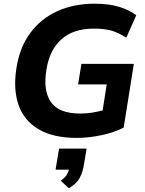

<svg xmlns="http://www.w3.org/2000/svg" viewBox="-20 -736 785 1040"><path d="M397 11Q267 11 188 -36.5Q109 -84 80 -169Q51 -254 69 -367Q86 -478 143 -556Q200 -634 289.5 -675Q379 -716 493 -716Q570 -716 625.5 -699Q681 -682 718 -653L664 -532Q622 -559 584 -570Q546 -581 487 -581Q377 -581 312 -522.5Q247 -464 231 -356Q213 -245 256 -183Q299 -121 414 -121Q447 -121 476.5 -125.5Q506 -130 536 -138L558 -279H403L421 -390H705L650 -45Q598 -18 528.5 -3.5Q459 11 397 11ZM353 284 309 243Q329 229 339 214.5Q349 200 353 183H281L300 69H449L436 149Q429 194 412.5 226Q396 258 353 284Z"/></svg>

Font: Mulish ExtraBold
Style: Italic
Weight: 800
Italic angle: -9°
Designer: Vernon Adams
Foundry: Vernon Adams
Version: Version 3.603; ttfautohint (v1.8.3)